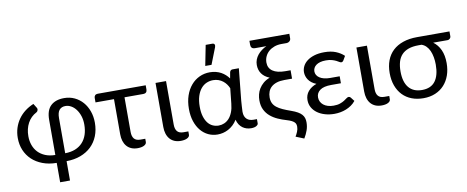

<svg xmlns="http://www.w3.org/2000/svg" viewBox="-74 -1087 3893 1601"><g transform="rotate(-10 1872.0 -287.0)"><path d="M408 -60Q457 -60.5 494 -75.5Q531 -90.5 556 -117.8Q581 -145 593.8 -183.2Q606.5 -221.5 606.5 -268.5Q606.5 -308 595.8 -340.8Q585 -373.5 567.2 -397.2Q549.5 -421 526.2 -434.2Q503 -447.5 478 -447.5Q444.5 -447.5 426.2 -426.2Q408 -405 408 -357ZM324.5 -357Q324.5 -438.5 365 -476.5Q405.5 -514.5 478 -514.5Q526.5 -514.5 566.5 -495.5Q606.5 -476.5 635.2 -443.5Q664 -410.5 680 -365.5Q696 -320.5 696 -268.5Q696 -207 675.8 -156.2Q655.5 -105.5 618 -69.5Q580.5 -33.5 527.2 -13.5Q474 6.5 408 7V171H324.5V7Q259 6.5 206.2 -13.5Q153.5 -33.5 116.8 -68.2Q80 -103 60.2 -150.2Q40.5 -197.5 40.5 -253.5Q40.5 -298.5 53.2 -338.2Q66 -378 89.2 -411Q112.5 -444 145.2 -469.2Q178 -494.5 218 -511L240.5 -475Q247 -464.5 243 -452.8Q239 -441 231 -437.5Q182 -412 156 -363.8Q130 -315.5 130 -253Q130 -212 142.5 -177Q155 -142 179.5 -116.2Q204 -90.5 240.2 -75.5Q276.5 -60.5 324.5 -60Z M1167.5 -466Q1167.5 -450.5 1159.2 -442Q1151 -433.5 1135.5 -433.5H976V-140.5Q976 -102.5 992.5 -82.8Q1009 -63 1045.5 -63H1086.5V-35.5Q1086.5 -26 1080.5 -18.8Q1074.5 -11.5 1064.2 -6.5Q1054 -1.5 1040.5 1Q1027 3.5 1011.5 3.5Q981 3.5 957.8 -6.5Q934.5 -16.5 918.8 -35Q903 -53.5 895 -79Q887 -104.5 887 -135.5V-433.5H730.5V-472.5Q730.5 -484 738.2 -492.8Q746 -501.5 761 -501.5H1167.5Z M1251.5 -506.5H1340.5V-138.5Q1340.5 -100.5 1357 -80.8Q1373.5 -61 1410 -61H1451V-33Q1451 -23.5 1445 -16.2Q1439 -9 1428.8 -4Q1418.5 1 1405 3.5Q1391.5 6 1376 6Q1345.5 6 1322.2 -4Q1299 -14 1283.2 -32.5Q1267.5 -51 1259.5 -76.8Q1251.5 -102.5 1251.5 -133.5Z M1857.5 -355Q1850 -373 1838.2 -389.2Q1826.5 -405.5 1810.2 -418.2Q1794 -431 1773.2 -438.5Q1752.5 -446 1727.5 -446Q1698 -446 1671.2 -434.2Q1644.5 -422.5 1624.2 -398Q1604 -373.5 1592 -336Q1580 -298.5 1580 -247Q1580 -199 1590.5 -164.8Q1601 -130.5 1618.5 -108.2Q1636 -86 1659.5 -75.5Q1683 -65 1709 -65Q1734 -65 1756.8 -74.8Q1779.5 -84.5 1797.5 -104.2Q1815.5 -124 1827.8 -154.8Q1840 -185.5 1844 -227.5ZM2032 -62.5V-26.5Q2032 -15 2016 -5.5Q2000 4 1971.5 4Q1952 4 1933.8 -1.5Q1915.5 -7 1900 -18.2Q1884.5 -29.5 1873 -47Q1861.5 -64.5 1855.5 -88.5Q1839.5 -63 1820 -45Q1800.5 -27 1778.8 -15.5Q1757 -4 1734 1.5Q1711 7 1688 7Q1646 7 1609.5 -10.2Q1573 -27.5 1546 -60Q1519 -92.5 1503.5 -139Q1488 -185.5 1488 -244.5Q1488 -306.5 1505.2 -356.8Q1522.5 -407 1552.8 -442.2Q1583 -477.5 1623.8 -496.5Q1664.5 -515.5 1712 -515.5Q1739 -515.5 1762.8 -509.5Q1786.5 -503.5 1806.2 -492.8Q1826 -482 1842.2 -467.2Q1858.5 -452.5 1870.5 -435.5L1880 -488Q1886 -506.5 1904 -506.5H1957L1929.5 -236Q1928.5 -211.5 1926.2 -187.8Q1924 -164 1924 -144Q1924 -122 1930 -106.8Q1936 -91.5 1946.8 -81.5Q1957.5 -71.5 1971.8 -67Q1986 -62.5 2002.5 -62.5ZM1684.5 -574 1718.5 -746.5H1774Q1787.5 -746.5 1792.5 -737.8Q1797.5 -729 1792.5 -714.5L1737.5 -574Z M2421.5 -679Q2421.5 -663 2410.5 -653.5Q2399.5 -644 2386.5 -644H2342.5Q2308.5 -644 2280.8 -633.8Q2253 -623.5 2233.2 -606Q2213.5 -588.5 2202.5 -564.5Q2191.5 -540.5 2191.5 -513Q2191.5 -466 2228.2 -440.5Q2265 -415 2335 -415H2379V-344H2313.5Q2276 -344 2248.5 -335Q2221 -326 2203 -310Q2185 -294 2176.2 -271.5Q2167.5 -249 2167.5 -221.5Q2167.5 -193.5 2177.5 -173Q2187.5 -152.5 2207.5 -136.8Q2227.5 -121 2256.8 -107.8Q2286 -94.5 2325 -81Q2357.5 -69.5 2378.8 -57.2Q2400 -45 2412.2 -31Q2424.5 -17 2429.5 -0.8Q2434.5 15.5 2434.5 34.5Q2434.5 70.5 2423.2 102.2Q2412 134 2393 165.5L2323.5 137.5Q2333.5 121.5 2342.5 100.2Q2351.5 79 2351.5 57.5Q2351.5 47 2348.8 37.5Q2346 28 2337.8 19.8Q2329.5 11.5 2314.8 4Q2300 -3.5 2276.5 -10.5Q2238 -21.5 2202.2 -37.5Q2166.5 -53.5 2139 -77Q2111.5 -100.5 2095.2 -133.8Q2079 -167 2079 -213.5Q2079 -237.5 2085 -262.5Q2091 -287.5 2105 -310.5Q2119 -333.5 2141.5 -352.8Q2164 -372 2196.5 -384.5Q2153 -402 2131 -433.2Q2109 -464.5 2109 -507Q2109 -531 2117.2 -552.2Q2125.5 -573.5 2139.8 -591.2Q2154 -609 2173.2 -623.2Q2192.5 -637.5 2215 -648.5Q2208 -648 2200.5 -648Q2193 -648 2185 -648H2120Q2100.5 -648 2092 -657.2Q2083.5 -666.5 2083.5 -682.5V-716.5H2421.5Z M2858.5 -71Q2842 -50.5 2821 -36Q2800 -21.5 2776.2 -12Q2752.5 -2.5 2727 2Q2701.5 6.5 2676.5 6.5Q2635 6.5 2598.5 -4Q2562 -14.5 2534.2 -34.2Q2506.5 -54 2490.5 -82Q2474.5 -110 2474.5 -145Q2474.5 -188.5 2500.5 -219.2Q2526.5 -250 2571.5 -266Q2548 -275 2531.8 -288Q2515.5 -301 2505.5 -316Q2495.5 -331 2490.8 -347.2Q2486 -363.5 2486 -379Q2486 -405.5 2498.2 -430Q2510.5 -454.5 2535 -473.2Q2559.5 -492 2596 -503.2Q2632.5 -514.5 2681.5 -514.5Q2737.5 -514.5 2778.2 -498Q2819 -481.5 2847 -454.5L2827 -420Q2821.5 -412 2817.2 -409.5Q2813 -407 2806.5 -407Q2800 -407 2791 -413Q2782 -419 2767.8 -426Q2753.5 -433 2732.8 -439Q2712 -445 2682.5 -445Q2654.5 -445 2634 -439.2Q2613.5 -433.5 2599.8 -423.2Q2586 -413 2579.2 -399.5Q2572.5 -386 2572.5 -371Q2572.5 -354.5 2580.5 -340.5Q2588.5 -326.5 2604 -316.2Q2619.5 -306 2641.5 -300.2Q2663.5 -294.5 2691.5 -294.5H2773.5V-235.5H2691.5Q2627.5 -235.5 2596.2 -212.8Q2565 -190 2565 -152.5Q2565 -133 2573 -116.5Q2581 -100 2596.2 -87.8Q2611.5 -75.5 2633 -68.8Q2654.5 -62 2681.5 -62Q2714.5 -62 2736.5 -69.8Q2758.5 -77.5 2773.2 -87Q2788 -96.5 2797.8 -104.2Q2807.5 -112 2816.5 -112Q2827.5 -112 2833.5 -103.5Z M2952.5 -506.5H3041.5V-138.5Q3041.5 -100.5 3058 -80.8Q3074.5 -61 3111 -61H3152V-33Q3152 -23.5 3146 -16.2Q3140 -9 3129.8 -4Q3119.5 1 3106 3.5Q3092.5 6 3077 6Q3046.5 6 3023.2 -4Q3000 -14 2984.2 -32.5Q2968.5 -51 2960.5 -76.8Q2952.5 -102.5 2952.5 -133.5Z M3465.5 -435Q3416 -435 3380.8 -422.5Q3345.5 -410 3323 -386Q3300.5 -362 3290.2 -326.8Q3280 -291.5 3280 -246Q3280 -156 3318.8 -109.2Q3357.5 -62.5 3430.5 -62.5Q3506 -62.5 3542.8 -111.2Q3579.5 -160 3579.5 -252Q3579.5 -285 3574 -315Q3568.5 -345 3557.8 -369.2Q3547 -393.5 3530.2 -410.5Q3513.5 -427.5 3491 -435ZM3740 -504V-462Q3740 -457.5 3738 -452.8Q3736 -448 3732.2 -444Q3728.5 -440 3723 -437.5Q3717.5 -435 3710.5 -435H3590Q3628.5 -407 3649.8 -360.5Q3671 -314 3671 -248.5Q3671 -192 3654.5 -145.2Q3638 -98.5 3607 -64.5Q3576 -30.5 3531.5 -11.8Q3487 7 3431 7Q3376.5 7 3331.8 -10.2Q3287 -27.5 3255.2 -60.5Q3223.5 -93.5 3206 -140.8Q3188.5 -188 3188.5 -248Q3188.5 -307.5 3206.5 -355Q3224.5 -402.5 3259.8 -435.5Q3295 -468.5 3346.8 -486.2Q3398.5 -504 3465.5 -504Z"/></g></svg>

Font: Lato 2
Style: Regular
Weight: 400
Designer: Lukasz Dziedzic with Adam Twardoch and Botio Nikoltchev
Foundry: tyPoland Lukasz Dziedzic
Version: Version 2.015; 2015-08-06; http://www.latofonts.com/